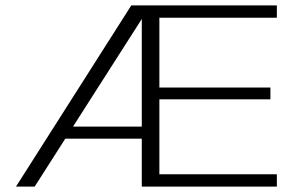

<svg xmlns="http://www.w3.org/2000/svg" viewBox="-20 -695 1121 715"><path d="M39.5 0H109L526 -652.5L526.5 -675H469ZM199.5 -178.5H521.5V-223.5H218ZM508 0H1011V-46H573.5V-325H987V-369H573.5V-629H1011V-675H508Z"/></svg>

Font: Anybody SemiExpanded Light
Style: Regular
Weight: 300
Width: 6
Version: Version 1.113;gftools[0.9.25]